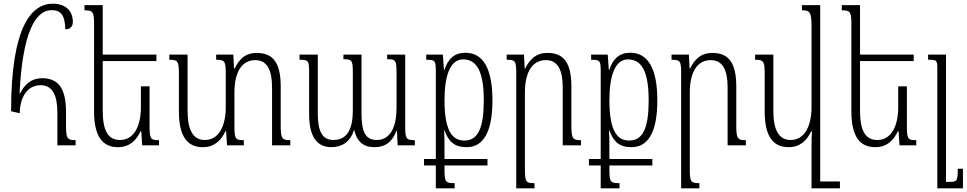

<svg xmlns="http://www.w3.org/2000/svg" viewBox="-20 -788 5241 1041"><path d="M87 -174C89 -273 136 -326 200 -326C267 -326 291 -268 291 -177V0H390V-28C347 -28 338 -35 338 -104V-180C338 -305 299 -364 209 -364C150 -364 114 -331 89 -282H86C102 -604 169 -733 260 -733C310 -733 333 -704 334 -629C359 -629 375 -643 375 -669C375 -726 339 -768 266 -768C154 -768 40 -651 40 -185Z M791 -320H744V-207C744 -109 709 -29 631 -29C566 -29 537 -79 537 -188V-457H828V-492H537V-760H438V-732C482 -732 490 -726 490 -659V-185C490 -46 537 10 620 10C681 10 718 -25 742 -76H746L751 0H842V-28C797 -28 791 -33 791 -106Z M1502 -104V-319C1502 -444 1463 -501 1372 -501C1308 -501 1276 -465 1252 -416H1249L1245 -492H1152V-464C1197 -464 1204 -458 1204 -390V-207C1204 -109 1169 -29 1091 -29C1026 -29 997 -84 997 -188V-492H898V-464C942 -464 950 -458 950 -391V-185C950 -46 997 10 1080 10C1141 10 1178 -25 1202 -76H1206L1211 0H1302V-28C1257 -28 1251 -33 1251 -106V-285C1251 -411 1300 -462 1364 -462C1431 -462 1455 -403 1455 -315V0H1554V-28C1511 -28 1502 -35 1502 -104Z M2079 -492V-467C2126 -467 2130 -461 2130 -391V-203C2130 -106 2100 -29 2023 -29C1964 -29 1940 -69 1940 -174V-492H1842V-467C1889 -467 1893 -461 1893 -392V-189C1893 -96 1867 -29 1788 -29C1726 -29 1703 -78 1703 -174V-492H1604V-464C1653 -464 1656 -460 1656 -393V-170C1656 -47 1698 10 1777 10C1834 10 1879 -19 1899 -82H1901C1915 -21 1950 10 2010 10C2070 10 2108 -20 2129 -78H2132L2136 0H2229V-28C2182 -28 2177 -36 2177 -105V-492Z M2279 109H2343V233H2445V205C2397 205 2390 201 2390 131V109H2623V74H2390V37C2390 -18 2390 -55 2388 -81H2390C2412 -19 2445 10 2510 10C2598 10 2650 -68 2650 -244C2650 -417 2599 -502 2503 -502C2445 -502 2409 -470 2390 -410H2387L2381 -492H2291V-464C2342 -464 2343 -459 2343 -390V74H2279ZM2498 -26C2441 -26 2390 -63 2390 -244C2390 -381 2422 -466 2491 -466C2571 -466 2603 -389 2603 -243C2603 -95 2572 -26 2498 -26Z M3130 -28C3087 -28 3078 -35 3078 -104V-319C3078 -444 3039 -501 2949 -501C2884 -501 2852 -465 2827 -416H2825L2821 -492H2727V-464C2774 -464 2779 -458 2779 -390V233H2878V205C2834 205 2826 201 2826 131V-285C2826 -411 2875 -462 2940 -462C3007 -462 3031 -403 3031 -315V0H3130Z M3173 109H3237V233H3339V205C3291 205 3284 201 3284 131V109H3517V74H3284V37C3284 -18 3284 -55 3282 -81H3284C3306 -19 3339 10 3404 10C3492 10 3544 -68 3544 -244C3544 -417 3493 -502 3397 -502C3339 -502 3303 -470 3284 -410H3281L3275 -492H3185V-464C3236 -464 3237 -459 3237 -390V74H3173ZM3392 -26C3335 -26 3284 -63 3284 -244C3284 -381 3316 -466 3385 -466C3465 -466 3497 -389 3497 -243C3497 -95 3466 -26 3392 -26Z M4024 -28C3981 -28 3972 -35 3972 -104V-319C3972 -444 3933 -501 3843 -501C3778 -501 3746 -465 3721 -416H3719L3715 -492H3621V-464C3668 -464 3673 -458 3673 -390V233H3772V205C3728 205 3720 201 3720 131V-285C3720 -411 3769 -462 3834 -462C3901 -462 3925 -403 3925 -315V0H4024Z M4256 10C4317 10 4354 -25 4378 -76H4382C4381 -50 4380 -25 4380 0V233H4534V196H4427V-760H4328V-732C4368 -732 4380 -727 4380 -646V-207C4380 -109 4345 -29 4267 -29C4202 -29 4173 -84 4173 -188V-492H4074V-464C4118 -464 4126 -458 4126 -391V-185C4126 -46 4173 10 4256 10Z M4897 -320H4850V-207C4850 -109 4815 -29 4737 -29C4672 -29 4643 -79 4643 -188V-457H4934V-492H4643V-760H4544V-732C4588 -732 4596 -726 4596 -659V-185C4596 -46 4643 10 4726 10C4787 10 4824 -25 4848 -76H4852L4857 0H4948V-28C4903 -28 4897 -33 4897 -106Z M5201 127H5173C5173 194 5168 198 5130 198H5109V-492H5012V-464H5020C5058 -464 5062 -459 5062 -419V233H5201Z"/></svg>

Font: Noto Serif Armenian ExtraCondensed Light
Style: Regular
Weight: 300
Width: 2
Designer: Monotype Design Team
Foundry: Monotype Imaging Inc.
Version: Version 2.008